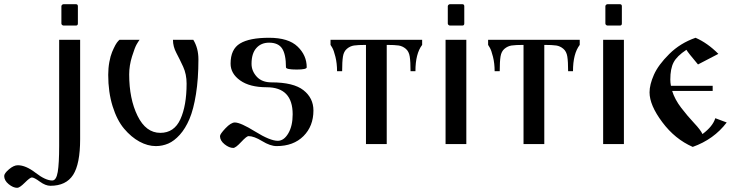

<svg xmlns="http://www.w3.org/2000/svg" viewBox="-150 -691 3550 921"><path d="M155.3 -568.4H213.9C220.4 -568.4 223.6 -571.6 223.6 -578.1V-661.1C223.6 -667.6 220.4 -670.9 213.9 -670.9H155.3C152.7 -670.9 150.2 -669.9 147.9 -668C145.7 -666 144.5 -663.7 144.5 -661.1V-578.1C144.5 -575.5 145.7 -573.2 147.9 -571.3C150.2 -569.3 152.7 -568.4 155.3 -568.4ZM133.8 -500V8.8C133.8 64.8 131.5 106.4 127 133.8C122.4 161.1 113.6 174.8 100.6 174.8C79.1 174.8 52.6 162.6 21 138.2C-10.6 113.8 -39.1 101.6 -64.5 101.6C-77.5 101.6 -91.6 108.1 -106.9 121.1C-122.2 134.1 -129.9 144.9 -129.9 153.3C-129.9 167.6 -122.7 180.7 -108.4 192.4C-94.1 204.1 -80.4 210 -67.4 210C-59.6 210 -47.4 201.7 -30.8 185.1C-14.2 168.5 -2.9 160.2 2.9 160.2C10.1 160.2 22.8 166.8 41 180.2C59.2 193.5 76.2 200.2 91.8 200.2C141.9 200.2 178.2 182.8 200.7 147.9C223.1 113.1 234.4 56 234.4 -23.4V-500Z M369.1 -332C369.1 -276.7 376.1 -226.6 390.1 -181.6C404.1 -136.7 422.5 -100.7 445.3 -73.7C468.1 -46.7 492.7 -26 519 -11.7C545.4 2.6 571.6 9.8 597.7 9.8C618.5 9.8 638.3 5.7 657.2 -2.4C676.1 -10.6 694.5 -24.6 712.4 -44.4C730.3 -64.3 745.8 -89.5 758.8 -120.1C771.8 -150.7 782.2 -190.4 790 -239.3C797.9 -288.1 801.8 -343.8 801.8 -406.2C801.8 -442.1 793.6 -473.3 777.3 -500H679.7C679.7 -478.5 685.1 -457.7 695.8 -437.5C706.5 -417.3 717.4 -395.2 728.5 -371.1C739.6 -347 745.1 -320 745.1 -290C745.1 -219.7 735.2 -162.8 715.3 -119.1C695.5 -75.5 663.4 -53.7 619.1 -53.7C572.9 -53.7 536.5 -80.9 509.8 -135.3C483.1 -189.6 469.7 -255.9 469.7 -334C469.7 -362.6 474.3 -391.4 483.4 -420.4C492.5 -449.4 499.8 -468.6 505.4 -478C510.9 -487.5 515.6 -494.8 519.5 -500H422.9L417 -494.1C413.1 -490.2 408.5 -483.7 403.3 -474.6C398.1 -464.8 392.9 -453.8 387.7 -441.4C382.5 -429 378.1 -413.1 374.5 -393.6C370.9 -374 369.1 -353.5 369.1 -332Z M1042 -38.1C1059.6 -38.1 1081.4 -30.1 1107.4 -14.2C1133.5 1.8 1156.6 9.8 1176.8 9.8C1230.8 9.8 1273.8 -6.2 1305.7 -38.1C1337.6 -70 1353.5 -111 1353.5 -161.1C1353.5 -200.8 1337.6 -233.2 1305.7 -258.3C1273.8 -283.4 1222.7 -295.9 1152.3 -295.9C1121.7 -295.9 1098.1 -305 1081.5 -323.2C1064.9 -341.5 1056.6 -362 1056.6 -384.8C1056.6 -418 1064.3 -443.2 1079.6 -460.4C1094.9 -477.7 1115.2 -486.3 1140.6 -486.3C1169.9 -486.3 1190.8 -477.1 1203.1 -458.5C1215.5 -439.9 1221.7 -409.8 1221.7 -368.2C1221.7 -361 1238.9 -357.4 1273.4 -357.4C1305.3 -357.4 1321.3 -361 1321.3 -368.2C1321.3 -406.6 1306.6 -439.8 1277.3 -467.8C1248 -495.8 1202.5 -509.8 1140.6 -509.8C1078.1 -509.8 1031.7 -500.7 1001.5 -482.4C971.2 -464.2 956.1 -432 956.1 -385.7C956.1 -353.8 971.4 -327 1002 -305.2C1032.6 -283.4 1074.9 -272.5 1128.9 -272.5C1212.2 -272.5 1253.9 -229.2 1253.9 -142.6C1253.9 -105.5 1246.9 -75 1232.9 -51.3C1218.9 -27.5 1202.1 -15.6 1182.6 -15.6C1157.9 -15.6 1121.9 -30.3 1074.7 -59.6C1027.5 -88.9 994.8 -103.5 976.6 -103.5C964.2 -103.5 949.2 -94.2 931.6 -75.7C914.1 -57.1 905.3 -44.6 905.3 -38.1C905.3 -23.8 912.6 -10.7 927.2 1C941.9 12.7 955.7 18.6 968.8 18.6C976.6 18.6 989.3 9.1 1006.8 -9.8C1024.4 -28.6 1036.1 -38.1 1042 -38.1Z M1605.5 0H1705.1V-475.6C1731.1 -475.6 1750.3 -474.6 1762.7 -472.7C1775.1 -470.7 1786.3 -465.5 1796.4 -457C1806.5 -448.6 1812.8 -436.2 1815.4 -419.9C1818 -403.6 1819.3 -380.2 1819.3 -349.6H1842.8C1842.8 -405.6 1853.5 -447.6 1875 -475.6V-500H1435.5V-475.6L1443.4 -462.9C1448.6 -454.4 1453.8 -439.6 1459 -418.5C1464.2 -397.3 1466.8 -374.3 1466.8 -349.6H1491.2C1491.2 -380.2 1492.5 -403.6 1495.1 -419.9C1497.7 -436.2 1504.1 -448.6 1514.2 -457C1524.3 -465.5 1535.5 -470.7 1547.9 -472.7C1560.2 -474.6 1579.4 -475.6 1605.5 -475.6Z M2008.8 -568.4H2067.4C2073.9 -568.4 2077.1 -571.6 2077.1 -578.1V-661.1C2077.1 -667.6 2073.9 -670.9 2067.4 -670.9H2008.8C2006.2 -670.9 2003.7 -669.9 2001.5 -668C1999.2 -666 1998 -663.7 1998 -661.1V-578.1C1998 -575.5 1999.2 -573.2 2001.5 -571.3C2003.7 -569.3 2006.2 -568.4 2008.8 -568.4ZM1987.3 -500V0H2086.9V-500Z M2361.3 0H2460.9V-475.6C2487 -475.6 2506.2 -474.6 2518.6 -472.7C2530.9 -470.7 2542.2 -465.5 2552.2 -457C2562.3 -448.6 2568.7 -436.2 2571.3 -419.9C2573.9 -403.6 2575.2 -380.2 2575.2 -349.6H2598.6C2598.6 -405.6 2609.4 -447.6 2630.9 -475.6V-500H2191.4V-475.6L2199.2 -462.9C2204.4 -454.4 2209.6 -439.6 2214.8 -418.5C2220.1 -397.3 2222.7 -374.3 2222.7 -349.6H2247.1C2247.1 -380.2 2248.4 -403.6 2251 -419.9C2253.6 -436.2 2259.9 -448.6 2270 -457C2280.1 -465.5 2291.3 -470.7 2303.7 -472.7C2316.1 -474.6 2335.3 -475.6 2361.3 -475.6Z M2764.6 -568.4H2823.2C2829.8 -568.4 2833 -571.6 2833 -578.1V-661.1C2833 -667.6 2829.8 -670.9 2823.2 -670.9H2764.6C2762 -670.9 2759.6 -669.9 2757.3 -668C2755 -666 2753.9 -663.7 2753.9 -661.1V-578.1C2753.9 -575.5 2755 -573.2 2757.3 -571.3C2759.6 -569.3 2762 -568.4 2764.6 -568.4ZM2743.2 -500V0H2842.8V-500Z M3198.2 -381.8 3295.9 -432.6C3260.7 -467.8 3224.3 -493.5 3186.5 -509.8C3137.7 -492.8 3095.7 -467 3060.5 -432.1C3025.4 -397.3 3000.8 -364.1 2986.8 -332.5C2972.8 -300.9 2965.8 -272.8 2965.8 -248C2965.8 -207 2986.2 -159.3 3026.9 -105C3067.5 -50.6 3116.2 -11.1 3172.9 13.7C3240.6 -10.4 3294.9 -49.5 3335.9 -103.5L3281.2 -124C3273.4 -98 3252.9 -72.6 3219.7 -47.9C3213.9 -60.9 3200.5 -78.5 3179.7 -100.6C3158.9 -122.7 3138.2 -147.1 3117.7 -173.8C3097.2 -200.5 3082.7 -227.5 3074.2 -254.9H3268.6V-279.3H3068.4C3066.4 -289.1 3065.4 -299.2 3065.4 -309.6C3065.4 -344.1 3070.6 -371.4 3081.1 -391.6C3091.5 -411.8 3112 -432 3142.6 -452.1C3147.8 -443 3166.3 -419.6 3198.2 -381.8Z"/></svg>

Font: TriodPostnaja
Style: Medium
Weight: 500
Version: 20110805; ttfautohint (v0.96) -l 8 -r 50 -G 200 -x 14 -w "G"